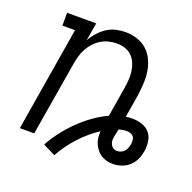

<svg xmlns="http://www.w3.org/2000/svg" viewBox="-109 -648 819 817"><g transform="rotate(20 300.0 -240.0)"><path d="M219 58 163 30Q181 -3 204.5 -33.5Q228 -64 255.5 -91Q283 -118 314 -140.5Q345 -163 380 -179L402 -312Q405 -331 406.5 -350.5Q408 -370 405.5 -389Q403 -408 396 -425Q389 -442 376 -455Q363 -468 345 -474Q327 -480 308 -480Q290 -480 271.5 -475.5Q253 -471 236.5 -461Q220 -451 207 -436.5Q194 -422 185 -405.5Q176 -389 171 -371Q166 -353 163 -335L107 0H42L120 -472H63V-530H195L181 -448Q192 -468 207.5 -485.5Q223 -503 242 -515.5Q261 -528 283 -533Q305 -538 326 -538Q353 -538 379 -529.5Q405 -521 424 -503.5Q443 -486 454 -462Q465 -438 469 -412Q473 -386 471.5 -358Q470 -330 466 -302L449 -200Q456 -201 464 -201.5Q472 -202 479 -202Q502 -202 523 -195Q544 -188 557.5 -172Q571 -156 574 -133.5Q577 -111 574 -89Q574 -88 573.5 -87.5Q573 -87 573 -87Q571 -74 566.5 -61.5Q562 -49 554.5 -37.5Q547 -26 536.5 -17Q526 -8 514 -2.5Q502 3 489 5.5Q476 8 463 8Q449 8 435 4Q421 0 410 -7.5Q399 -15 390.5 -26Q382 -37 376.5 -49.5Q371 -62 369.5 -76Q368 -90 369 -105Q322 -74 284 -32.5Q246 9 219 58ZM463 -50Q472 -50 480.5 -53.5Q489 -57 495.5 -64Q502 -71 505 -79.5Q508 -88 510 -97Q510 -97 510 -97Q510 -97 510 -97Q510 -97 510 -97Q510 -97 510 -97Q511 -106 510.5 -115.5Q510 -125 505 -131.5Q500 -138 491.5 -141Q483 -144 474 -144Q465 -144 456 -142.5Q447 -141 439 -138L438 -136Q437 -131 436 -126Q435 -121 434 -116V-115Q433 -112 432 -108Q431 -104 431 -100Q429 -91 430 -82.5Q431 -74 435 -66.5Q439 -59 446.5 -54.5Q454 -50 463 -50Z"/></g></svg>

Font: Iosevka Curly Slab LtEx
Style: Italic
Weight: 300
Width: 7
Italic angle: -9°
Monospace: yes
Designer: Belleve Invis
Foundry: Belleve Invis
Version: Version 11.1.0; ttfautohint (v1.8.3)